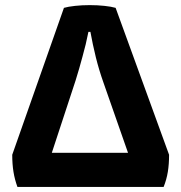

<svg xmlns="http://www.w3.org/2000/svg" viewBox="-20 -738 716 758"><path d="M626 0Q637.7 -29.3 642.6 -59.6Q647.5 -89.8 647.5 -127Q577.1 -320.3 436.5 -707Q419.9 -711.9 392.6 -714.8Q365.2 -717.8 334 -717.8Q303.7 -717.8 276.4 -714.8Q249 -711.9 232.4 -707Q164.1 -513.7 28.3 -127Q28.3 -89.8 33.2 -59.6Q38.1 -29.3 48.8 0Q241.2 0 626 0ZM485.4 -134.8Q410.2 -134.8 184.6 -134.8Q208 -206.1 278.3 -419.9Q293 -466.8 305.7 -514.6Q319.3 -562.5 329.1 -612.3Q332 -612.3 336.9 -612.3Q345.7 -563.5 358.4 -511.7Q371.1 -460.9 387.7 -414.1Q419.9 -321.3 485.4 -134.8Z"/></svg>

Font: cl
Style: Bold
Weight: 400
Designer: Mitja Miklavcic
Version: Version 7.504; 2011; Build 1021